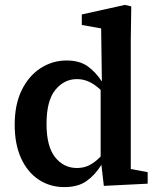

<svg xmlns="http://www.w3.org/2000/svg" viewBox="-20 -750 649 784"><path d="M170 -244Q170 -152 205 -108Q240 -64 294 -64Q323 -64 346 -76Q369 -88 391 -111V-383Q366 -406 343 -416.5Q320 -427 294 -427Q242 -427 206 -383Q170 -339 170 -244ZM404 9 394 -77Q368 -35 333 -10.5Q298 14 243 14Q184 14 138 -16.5Q92 -47 66 -104Q40 -161 40 -241Q40 -323 68.5 -381.5Q97 -440 145.5 -471.5Q194 -503 252 -503Q304 -503 337 -480Q370 -457 396 -417L393 -634L314 -648V-691L490 -730L516 -724L514 -589V-60L583 -47V0Z"/></svg>

Font: Source Serif 4 SmText Semibold
Style: Regular
Weight: 600
Designer: Frank Grießhammer
Foundry: Adobe
Version: Version 4.005;hotconv 1.1.0;makeotfexe 2.6.0